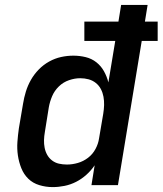

<svg xmlns="http://www.w3.org/2000/svg" viewBox="-20 -755 663 783"><path d="M195 8Q167 8 140.5 0Q114 -8 95.5 -26Q77 -44 67 -69Q57 -94 53 -121Q49 -148 51 -176Q53 -204 57 -232L74 -332Q78 -357 85.5 -381.5Q93 -406 106 -429Q119 -452 138 -471.5Q157 -491 180.5 -504Q204 -517 229 -522.5Q254 -528 279 -528Q305 -528 329.5 -522Q354 -516 373 -501Q392 -486 404 -464.5Q416 -443 422 -419L450 -588H324V-667H463L474 -735H582L571 -667H623V-588H558L461 0H353L366 -81Q352 -60 332.5 -42.5Q313 -25 290.5 -13.5Q268 -2 243.5 3Q219 8 195 8ZM253 -84Q275 -84 297.5 -90.5Q320 -97 339 -111.5Q358 -126 369.5 -147.5Q381 -169 384 -191L401 -291Q404 -309 404.5 -326.5Q405 -344 402 -360.5Q399 -377 391.5 -391.5Q384 -406 371 -416.5Q358 -427 341.5 -431.5Q325 -436 307 -436Q285 -436 261.5 -428Q238 -420 220 -402.5Q202 -385 192.5 -362.5Q183 -340 179 -317L163 -217Q160 -200 159.5 -184Q159 -168 162 -152.5Q165 -137 172.5 -123.5Q180 -110 192.5 -100.5Q205 -91 220.5 -87.5Q236 -84 253 -84Z"/></svg>

Font: Iosevka SS04 SmBd Ex Obl
Style: Regular
Weight: 600
Width: 7
Italic angle: -9°
Monospace: yes
Designer: Belleve Invis
Foundry: Belleve Invis
Version: Version 19.0.0; ttfautohint (v1.8.4)